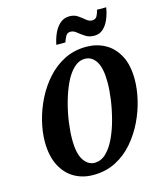

<svg xmlns="http://www.w3.org/2000/svg" viewBox="-134 -1018 937 1124"><g transform="rotate(-15 334.5 -456.0)"><path d="M291 11Q227 11 176 -18.5Q125 -48 95.5 -106.5Q66 -165 66 -250Q66 -308 82 -373.5Q98 -439 129 -501Q160 -563 205.5 -614Q251 -665 310.5 -695Q370 -725 444 -725Q505 -725 556 -697.5Q607 -670 638 -613Q669 -556 669 -467Q669 -411 654 -346Q639 -281 608.5 -218Q578 -155 533 -103Q488 -51 427.5 -20Q367 11 291 11ZM317 -56Q356 -56 387 -86Q418 -116 441 -165Q464 -214 479.5 -272.5Q495 -331 503 -388.5Q511 -446 511 -492Q511 -578 485.5 -618.5Q460 -659 418 -659Q380 -659 349 -629Q318 -599 295 -549.5Q272 -500 256 -442Q240 -384 232 -326.5Q224 -269 224 -223Q224 -135 251 -95.5Q278 -56 317 -56ZM507 -775Q477 -775 454.5 -789.5Q432 -804 414 -819Q396 -834 378 -834Q358 -834 348.5 -817.5Q339 -801 333 -781H278Q285 -818 300 -850.5Q315 -883 338.5 -903Q362 -923 395 -923Q424 -923 445 -908.5Q466 -894 483 -879.5Q500 -865 518 -865Q539 -865 548 -881.5Q557 -898 561 -918H617Q611 -881 597.5 -848.5Q584 -816 562 -795.5Q540 -775 507 -775Z"/></g></svg>

Font: Noto Serif ExtraCondensed ExtraBold
Style: Italic
Weight: 800
Width: 2
Italic angle: -12°
Designer: Monotype Design Team
Foundry: Monotype Imaging Inc.
Version: Version 2.013